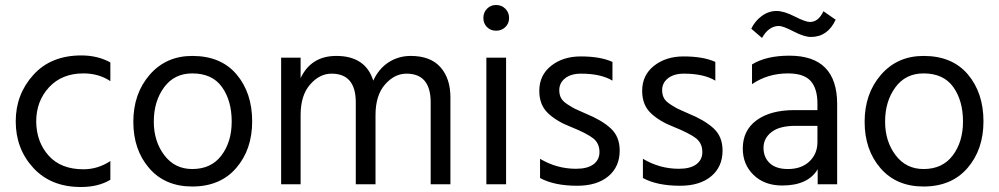

<svg xmlns="http://www.w3.org/2000/svg" viewBox="-20 -738 4002 769"><path d="M125 -251Q126 -169 175 -114.5Q224 -60 314 -60Q372 -60 422 -93V-18Q374 11 304 11Q184 11 113.5 -65.5Q43 -142 43 -252Q43 -360 113.5 -438Q184 -516 306 -516Q371 -516 422 -488V-413Q376 -444 314 -444Q228 -444 176.5 -388.5Q125 -333 125 -251Z M750 9Q641 9 577.5 -64.5Q514 -138 514 -250Q514 -363 579.5 -438.5Q645 -514 750 -514Q865 -514 927.5 -440Q990 -366 990 -252Q990 -139 926 -65Q862 9 750 9ZM750 -444Q678 -444 637 -388Q596 -332 596 -251Q596 -172 638 -116.5Q680 -61 750 -61Q826 -61 867 -115.5Q908 -170 908 -251Q908 -335 869 -389.5Q830 -444 750 -444Z M1184 -507V-425Q1226 -514 1327 -514Q1444 -514 1475 -415Q1497 -463 1536.5 -488.5Q1576 -514 1625 -514Q1704 -514 1744 -469Q1784 -424 1784 -348V0H1705V-328Q1705 -443 1608 -443Q1560 -443 1522 -399.5Q1484 -356 1484 -277V0H1405V-328Q1405 -443 1308 -443Q1260 -443 1222 -399.5Q1184 -356 1184 -277V0H1106V-507Z M1928 0V-507H2007V0ZM1930.5 -629.5Q1916 -644 1916 -666Q1916 -688 1930.5 -703Q1945 -718 1967 -718Q1989 -718 2004 -703Q2019 -688 2019 -666Q2019 -644 2004 -629.5Q1989 -615 1967 -615Q1945 -615 1930.5 -629.5Z M2433 -490V-415Q2387 -443 2307 -443Q2267 -443 2243.5 -424.5Q2220 -406 2220 -377Q2220 -359 2227 -345.5Q2234 -332 2254.5 -319Q2275 -306 2284.5 -301.5Q2294 -297 2326 -283Q2390 -257 2426 -224Q2462 -191 2462 -135Q2462 -70 2416.5 -32Q2371 6 2292 6Q2200 6 2143 -25V-102Q2210 -62 2287 -62Q2333 -62 2357 -80Q2381 -98 2381 -129Q2381 -165 2354.5 -185Q2328 -205 2266 -230Q2209 -252 2174.5 -285Q2140 -318 2140 -374Q2140 -437 2187.5 -474.5Q2235 -512 2306 -512Q2385 -512 2433 -490Z M2845 -490V-415Q2799 -443 2719 -443Q2679 -443 2655.5 -424.5Q2632 -406 2632 -377Q2632 -359 2639 -345.5Q2646 -332 2666.5 -319Q2687 -306 2696.5 -301.5Q2706 -297 2738 -283Q2802 -257 2838 -224Q2874 -191 2874 -135Q2874 -70 2828.5 -32Q2783 6 2704 6Q2612 6 2555 -25V-102Q2622 -62 2699 -62Q2745 -62 2769 -80Q2793 -98 2793 -129Q2793 -165 2766.5 -185Q2740 -205 2678 -230Q2621 -252 2586.5 -285Q2552 -318 2552 -374Q2552 -437 2599.5 -474.5Q2647 -512 2718 -512Q2797 -512 2845 -490Z M3278 -693 3327 -659Q3295 -590 3228 -590Q3201 -590 3158.5 -612Q3116 -634 3100 -634Q3059 -634 3032 -586L2989 -623Q3003 -653 3030.5 -673.5Q3058 -694 3090 -694Q3120 -694 3163 -672Q3206 -650 3224 -650Q3258 -650 3278 -693ZM3254 -234H3166Q3102 -234 3070 -209Q3038 -184 3038 -146Q3038 -108 3063 -84.5Q3088 -61 3136 -61Q3190 -61 3222 -91.5Q3254 -122 3254 -169ZM2992 -401V-480Q3049 -515 3142 -515Q3333 -515 3333 -321V0H3255V-60Q3216 5 3113 5Q3042 5 2998.5 -37Q2955 -79 2955 -143Q2955 -216 3010.5 -256.5Q3066 -297 3162 -297H3254V-323Q3254 -383 3227 -413.5Q3200 -444 3136 -444Q3055 -444 2992 -401Z M3679 9Q3570 9 3506.5 -64.5Q3443 -138 3443 -250Q3443 -363 3508.5 -438.5Q3574 -514 3679 -514Q3794 -514 3856.5 -440Q3919 -366 3919 -252Q3919 -139 3855 -65Q3791 9 3679 9ZM3679 -444Q3607 -444 3566 -388Q3525 -332 3525 -251Q3525 -172 3567 -116.5Q3609 -61 3679 -61Q3755 -61 3796 -115.5Q3837 -170 3837 -251Q3837 -335 3798 -389.5Q3759 -444 3679 -444Z"/></svg>

Font: Hind Regular
Style: Regular
Weight: 400
Designer: Manushi Parikh, Satya Rajpurohit
Foundry: Indian Type Foundry
Version: Version 1.201;PS 1.0;hotconv 1.0.78;makeotf.lib2.5.61930; tt